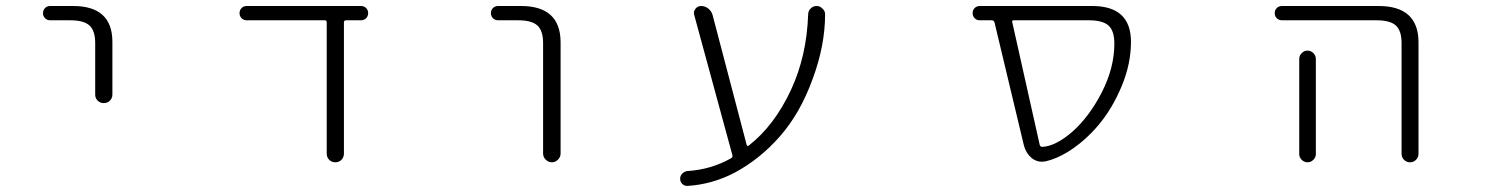

<svg xmlns="http://www.w3.org/2000/svg" viewBox="-20 -565 5040 643"><path d="M147.5 -497.1Q137.7 -497.1 130.9 -503.9Q124 -510.7 124 -521Q124 -531.2 130.9 -538.1Q137.7 -544.9 147.5 -544.9H224.6Q356.4 -544.9 356.4 -424.8V-248Q356.4 -236.3 348.1 -228Q339.8 -219.7 327.6 -219.7Q315.4 -219.7 307.1 -228Q298.8 -236.3 298.8 -248V-420.9Q298.8 -461.9 279.8 -479.5Q260.7 -497.1 214.8 -497.1Z M1131.8 -50.8Q1131.8 -38.1 1123.5 -29.8Q1115.2 -21.5 1103 -21.5Q1090.8 -21.5 1082.5 -29.8Q1074.2 -38.1 1074.2 -50.8V-490.2Q1074.2 -497.1 1067.4 -497.1H805.7Q795.9 -497.1 789.1 -503.9Q782.2 -510.7 782.2 -521Q782.2 -531.2 789.1 -538.1Q795.9 -544.9 805.7 -544.9H1188.5Q1199.2 -544.9 1206.1 -538.1Q1212.9 -531.2 1212.9 -521Q1212.9 -510.7 1206.1 -503.9Q1199.2 -497.1 1188.5 -497.1H1139.6Q1131.8 -497.1 1131.8 -490.2Z M1648.4 -497.1Q1637.7 -497.1 1630.9 -503.9Q1624 -510.7 1624 -521Q1624 -531.2 1630.9 -538.1Q1637.7 -544.9 1648.4 -544.9H1724.6Q1856.4 -544.9 1857.4 -424.8V-50.8Q1857.4 -39.1 1848.6 -30.3Q1839.8 -21.5 1828.1 -21.5Q1816.4 -21.5 1807.6 -30.3Q1798.8 -39.1 1798.8 -50.8V-420.9Q1798.8 -461.9 1779.8 -479.5Q1760.7 -497.1 1714.8 -497.1Z M2480.5 -80.1Q2482.4 -73.2 2488.3 -78.1Q2573.2 -144.5 2628.9 -263.7Q2681.6 -377 2686.5 -516.6Q2686.5 -528.3 2694.8 -536.6Q2703.1 -544.9 2714.8 -544.9Q2726.6 -544.9 2734.4 -536.1Q2743.2 -528.3 2743.2 -517.6Q2743.2 -412.1 2701.2 -299.8Q2660.2 -186.5 2592.8 -109.4Q2525.4 -32.2 2439.5 13.7Q2364.3 52.7 2282.2 57.6Q2282.2 57.6 2281.2 57.6Q2271.5 57.6 2264.6 50.8Q2257.8 43.9 2257.8 33.7Q2257.8 23.4 2265.1 16.1Q2272.5 8.8 2282.2 7.8Q2361.3 2.9 2428.7 -35.2Q2434.6 -39.1 2432.6 -45.9L2304.7 -515.6Q2301.8 -526.4 2309.1 -535.6Q2316.4 -544.9 2328.1 -544.9Q2340.8 -544.9 2351.6 -536.6Q2362.3 -528.3 2366.2 -515.6Z M3375 -497.1Q3368.2 -497.1 3370.1 -490.2L3461.9 -80.1Q3463.9 -73.2 3470.7 -73.2Q3514.6 -75.2 3570.3 -123Q3627.9 -173.8 3669.9 -255.9Q3711.9 -337.9 3711.9 -418.9Q3711.9 -461.9 3692.4 -479.5Q3672.9 -497.1 3626 -497.1ZM3767.6 -424.8Q3767.6 -351.6 3736.8 -277.3Q3706.1 -203.1 3660.2 -147.9Q3614.3 -92.8 3556.6 -56.6Q3516.6 -32.2 3480.5 -24.4Q3474.6 -23.4 3468.8 -23.4Q3451.2 -23.4 3435.5 -35.2Q3416 -51.8 3409.2 -77.1L3310.5 -490.2Q3308.6 -497.1 3300.8 -497.1H3260.7Q3251 -497.1 3244.1 -503.9Q3237.3 -510.7 3237.3 -521.5Q3237.3 -531.2 3244.1 -538.1Q3251 -544.9 3261.7 -544.9H3635.7Q3636.7 -544.9 3637.7 -544.9Q3767.6 -544.9 3767.6 -424.8Z M4273.4 -497.1Q4262.7 -497.1 4255.9 -503.9Q4249 -510.7 4249 -521Q4249 -531.2 4255.9 -538.1Q4262.7 -544.9 4273.4 -544.9H4596.7Q4729.5 -544.9 4730.5 -424.8V-49.8Q4730.5 -38.1 4722.2 -29.8Q4713.9 -21.5 4702.1 -21.5Q4690.4 -21.5 4682.1 -29.8Q4673.8 -38.1 4673.8 -49.8V-420.9Q4673.8 -461.9 4654.8 -479.5Q4635.7 -497.1 4588.9 -497.1ZM4386.7 -367.2V-72.3V-48.8Q4386.7 -38.1 4378.4 -29.8Q4370.1 -21.5 4358.9 -21.5Q4347.7 -21.5 4339.4 -29.8Q4331.1 -38.1 4331.1 -48.8V-72.3V-367.2Q4331.1 -378.9 4339.4 -387.2Q4347.7 -395.5 4358.9 -395.5Q4370.1 -395.5 4378.4 -387.2Q4386.7 -378.9 4386.7 -367.2Z"/></svg>

Font: Rounded Mgen+ 1mn light
Style: Regular
Weight: 200
Designer: [Source Han Sans]
Ryoko NISHIZUKA  (kana & ideographs); Paul D. Hunt (Latin, Greek & Cyrillic); Wenlong ZHANG  (bopomofo
Version: Version 1.059.20150602